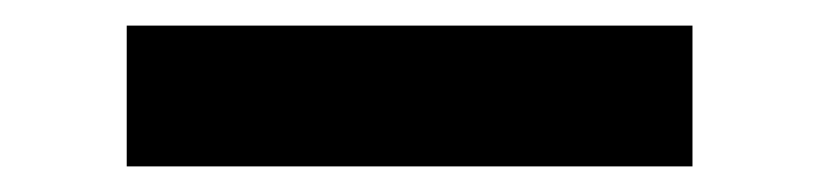

<svg xmlns="http://www.w3.org/2000/svg" viewBox="-20 -415 640 150"><path d="M79 -285V-395H521V-285Z"/></svg>

Font: Iosevka Custom XBdEx
Style: Regular
Weight: 800
Width: 7
Monospace: yes
Designer: Belleve Invis
Foundry: Belleve Invis
Version: Version 11.2.4; ttfautohint (v1.8.4)